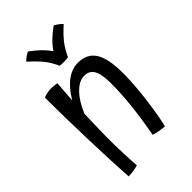

<svg xmlns="http://www.w3.org/2000/svg" viewBox="-234 -814 928 928"><g transform="rotate(-45 230.5 -350.0)"><path d="M126 -167Q126 -120 128 -60.5Q130 -1 133 26Q120 30 102 33Q84 36 67 36Q60 -69 55 -236Q50 -403 50 -519Q60 -524 74 -527Q88 -530 103 -530Q113 -530 122.5 -529Q132 -528 142 -526Q140 -508 137.5 -468.5Q135 -429 134 -417Q167 -472 204 -499Q241 -526 282 -526Q344 -526 372.5 -480.5Q401 -435 401 -338Q401 -260 388.5 -163Q376 -66 362 -11Q346 -12 326.5 -15.5Q307 -19 291 -24Q309 -122 317 -198Q325 -274 325 -341Q325 -404 309.5 -432Q294 -460 259 -460Q224 -460 189.5 -425Q155 -390 130 -329Q128 -257 127 -224Q126 -191 126 -167ZM109 -706Q121 -718 130 -724Q139 -730 150 -735Q181 -712 201 -692.5Q221 -673 238 -649Q254 -673 274.5 -693Q295 -713 326 -736Q337 -731 346.5 -724Q356 -717 366 -707Q326 -671 305 -643.5Q284 -616 267 -579Q262 -578 254 -577Q246 -576 238 -576Q233 -576 225 -576.5Q217 -577 209 -578Q195 -611 174.5 -638Q154 -665 109 -706Z"/></g></svg>

Font: Atma
Style: Regular
Weight: 400
Designer: Gregori Vincens, Jeremie Hornus, Riccardo Olocco, Yoann Minet.
Foundry: black foundry
Version: Version 1.102;PS 1.100;hotconv 1.0.86;makeotf.lib2.5.63406